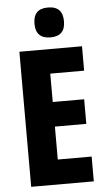

<svg xmlns="http://www.w3.org/2000/svg" viewBox="-61 -972 557 1011"><g transform="rotate(-5 217.0 -466.5)"><path d="M232 -933C178 -933 154 -906 154 -853C154 -801 181 -775 232 -775C284 -775 310 -801 310 -853C310 -905 286 -933 232 -933ZM393 0V-131H214V-305H380V-435H214V-585H393V-714H62V0Z"/></g></svg>

Font: Noto Sans Myanmar ExtraCondensed ExtraBold
Style: Regular
Weight: 800
Width: 2
Designer: Monotype Design Team
Foundry: Monotype Imaging Inc.
Version: Version 2.107